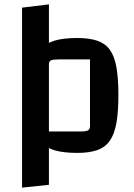

<svg xmlns="http://www.w3.org/2000/svg" viewBox="-20 -685 615 879"><path d="M334 15Q272 15 231.5 3.5Q191 -8 168.5 -37.5Q146 -67 137 -118.5Q128 -170 128 -250Q128 -329 137 -380Q146 -431 168.5 -459.5Q191 -488 231.5 -499.5Q272 -511 334 -511Q389 -511 425.5 -498.5Q462 -486 483 -457Q504 -428 513 -377Q522 -326 522 -250Q522 -173 513 -122Q504 -71 482.5 -40.5Q461 -10 424.5 2.5Q388 15 334 15ZM204 -83H347Q373 -83 382.5 -88Q392 -93 392 -108V-413H248Q223 -413 213.5 -408.5Q204 -404 204 -392ZM81 174V-650L204 -665V161Z"/></svg>

Font: Changa ExtraLight Medium
Style: Regular
Weight: 500
Version: Version 3.002; ttfautohint (v1.8.2)